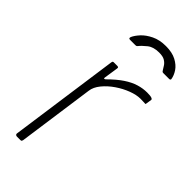

<svg xmlns="http://www.w3.org/2000/svg" viewBox="-237 -791 841 841"><g transform="rotate(45 183.5 -371.0)"><path d="M64 0Q60 0 57 -3Q54 -6 55 -10L127 -522Q128 -527 129.5 -528.5Q131 -530 135 -530H156Q161 -530 163 -528Q165 -526 164 -521L154 -455Q153 -450 156 -449.5Q159 -449 163 -453Q196 -486 224.5 -505Q253 -524 279.5 -532Q306 -540 332 -540Q352 -540 360 -537Q368 -534 367 -529L363 -503Q363 -501 362.5 -500Q362 -499 360 -499Q356 -499 349 -499.5Q342 -500 330 -500Q306 -500 275.5 -488.5Q245 -477 216.5 -457.5Q188 -438 168 -413.5Q148 -389 145 -364L95 -8Q94 -4 92.5 -2Q91 0 86 0H64ZM116 -650Q110 -650 108.5 -652.5Q107 -655 109 -661Q116 -677 133 -695.5Q150 -714 178.5 -728Q207 -742 246 -742Q285 -742 310.5 -728.5Q336 -715 349 -695.5Q362 -676 365 -656Q365 -654 363.5 -652Q362 -650 357 -650H321Q317 -650 314.5 -652.5Q312 -655 310 -659Q306 -665 300 -675Q294 -685 281.5 -693Q269 -701 245 -701Q210 -701 189.5 -684.5Q169 -668 158 -654Q155 -651 153 -650.5Q151 -650 148 -650Z"/></g></svg>

Font: Libre Franklin Thin
Style: Italic
Weight: 100
Italic angle: -8°
Designer: Pablo Impallari, Rodrigo Fuenzalida, Nhung Nguyen
Foundry: Impallari Type
Version: Version 3.000